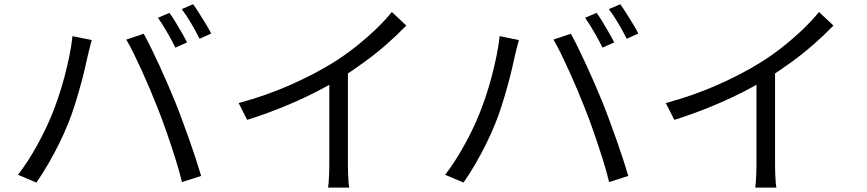

<svg xmlns="http://www.w3.org/2000/svg" viewBox="-20 -839 4020 890"><path d="M765.4 -779.3Q778.4 -761.9 793.2 -737.4Q808 -712.8 822.5 -687.8Q836.9 -662.8 847.1 -642.3L793 -618.2Q778.2 -648.6 755.2 -688.4Q732.3 -728.2 712.3 -756.6ZM875 -819.4Q888.6 -801 904.2 -776.1Q919.8 -751.2 934.8 -726.7Q949.7 -702.2 958.9 -683.4L905.1 -659.3Q888.9 -692.1 866.3 -730.4Q843.7 -768.7 822.5 -796.7ZM217.6 -300.5Q234 -339.7 249.6 -385.8Q265.3 -432 278.5 -481.7Q291.7 -531.3 301.6 -579.7Q311.5 -628.2 316.1 -671.5L405.3 -653.4Q402.5 -642.3 399 -629.5Q395.4 -616.8 392.4 -604Q389.5 -591.3 386.8 -580.5Q381.8 -557.4 373.1 -520.1Q364.5 -482.8 352.3 -439.1Q340.2 -395.4 326.1 -350.8Q312 -306.1 296.3 -267.6Q278.1 -221.9 254.3 -173.7Q230.5 -125.4 203.6 -79.2Q176.7 -32.9 148.7 7.3L63.7 -28.7Q111.3 -91.5 151.8 -165.1Q192.3 -238.6 217.6 -300.5ZM710.4 -339Q695.2 -377.8 677 -421Q658.8 -464.3 639.1 -507.7Q619.4 -551.2 600.7 -589.4Q582 -627.7 565.4 -655.5L646.3 -682.5Q661.1 -655.5 679.8 -617.6Q698.4 -579.7 718.3 -536.7Q738.2 -493.8 757.2 -449.7Q776.2 -405.6 792.3 -366.1Q807.3 -329.3 824 -283.8Q840.7 -238.4 857.4 -191.6Q874 -144.7 888.2 -101.2Q902.4 -57.6 912.4 -23.5L823.5 5Q811.3 -46.2 792.4 -105.6Q773.6 -164.9 752.6 -225.6Q731.6 -286.2 710.4 -339Z M1086.2 -361.3Q1215.9 -396.3 1327.9 -446.2Q1439.8 -496.1 1522.6 -547.7Q1575.4 -580.5 1624.9 -619.2Q1674.3 -658 1718.3 -699.8Q1762.3 -741.6 1796.4 -783.3L1863.4 -720.5Q1820.6 -676.3 1771.7 -633.4Q1722.7 -590.5 1668.2 -550.9Q1613.7 -511.2 1555.3 -474.4Q1500.4 -440.8 1431.2 -406.1Q1362 -371.4 1284.2 -340.1Q1206.3 -308.8 1125.8 -283.3ZM1506.5 -506.3 1592.7 -532.1V-75.9Q1592.7 -57.4 1593.4 -36.2Q1594.1 -15 1595.5 2.9Q1596.9 20.9 1599 30.7H1501Q1502.4 20.9 1503.7 2.9Q1505.1 -15 1505.8 -36.2Q1506.5 -57.4 1506.5 -75.9Z M2745.4 -779.3Q2758.4 -761.9 2773.2 -737.4Q2788 -712.8 2802.5 -687.8Q2816.9 -662.8 2827.1 -642.3L2773 -618.2Q2758.2 -648.6 2735.2 -688.4Q2712.3 -728.2 2692.3 -756.6ZM2855 -819.4Q2868.6 -801 2884.2 -776.1Q2899.8 -751.2 2914.8 -726.7Q2929.7 -702.2 2938.9 -683.4L2885.1 -659.3Q2868.9 -692.1 2846.3 -730.4Q2823.7 -768.7 2802.5 -796.7ZM2197.6 -300.5Q2214 -339.7 2229.6 -385.8Q2245.3 -432 2258.5 -481.7Q2271.7 -531.3 2281.6 -579.7Q2291.5 -628.2 2296.1 -671.5L2385.3 -653.4Q2382.5 -642.3 2379 -629.5Q2375.4 -616.8 2372.4 -604Q2369.5 -591.3 2366.8 -580.5Q2361.8 -557.4 2353.1 -520.1Q2344.5 -482.8 2332.3 -439.1Q2320.2 -395.4 2306.1 -350.8Q2292 -306.1 2276.3 -267.6Q2258.1 -221.9 2234.3 -173.7Q2210.5 -125.4 2183.6 -79.2Q2156.7 -32.9 2128.7 7.3L2043.7 -28.7Q2091.3 -91.5 2131.8 -165.1Q2172.3 -238.6 2197.6 -300.5ZM2690.4 -339Q2675.2 -377.8 2657 -421Q2638.8 -464.3 2619.1 -507.7Q2599.4 -551.2 2580.7 -589.4Q2562 -627.7 2545.4 -655.5L2626.3 -682.5Q2641.1 -655.5 2659.8 -617.6Q2678.4 -579.7 2698.3 -536.7Q2718.2 -493.8 2737.2 -449.7Q2756.2 -405.6 2772.3 -366.1Q2787.3 -329.3 2804 -283.8Q2820.7 -238.4 2837.4 -191.6Q2854 -144.7 2868.2 -101.2Q2882.4 -57.6 2892.4 -23.5L2803.5 5Q2791.3 -46.2 2772.4 -105.6Q2753.6 -164.9 2732.6 -225.6Q2711.6 -286.2 2690.4 -339Z M3066.2 -361.3Q3195.9 -396.3 3307.9 -446.2Q3419.8 -496.1 3502.6 -547.7Q3555.4 -580.5 3604.9 -619.2Q3654.3 -658 3698.3 -699.8Q3742.3 -741.6 3776.4 -783.3L3843.4 -720.5Q3800.6 -676.3 3751.7 -633.4Q3702.7 -590.5 3648.2 -550.9Q3593.7 -511.2 3535.3 -474.4Q3480.4 -440.8 3411.2 -406.1Q3342 -371.4 3264.2 -340.1Q3186.3 -308.8 3105.8 -283.3ZM3486.5 -506.3 3572.7 -532.1V-75.9Q3572.7 -57.4 3573.4 -36.2Q3574.1 -15 3575.5 2.9Q3576.9 20.9 3579 30.7H3481Q3482.4 20.9 3483.7 2.9Q3485.1 -15 3485.8 -36.2Q3486.5 -57.4 3486.5 -75.9Z"/></svg>

Font: Noto Sans TC
Style: Regular
Weight: 100
Designer: Ryoko NISHIZUKA 西塚涼子 (kana, bopomofo & ideographs); Paul D. Hunt (Latin, Greek & Cyrillic); Sandoll Communications 산돌커뮤니
Foundry: Adobe
Version: Version 2.004;hotconv 1.0.118;makeotfexe 2.5.65603